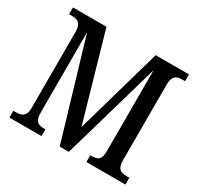

<svg xmlns="http://www.w3.org/2000/svg" viewBox="-152 -896 1113 1078"><g transform="rotate(30 405.0 -357.0)"><path d="M29 0H237V-44H230C191 -44 167 -52 167 -114V-634L355 0H414L597 -635V-112C597 -54 578 -44 537 -44H528V0H781V-44H762C725 -44 701 -55 701 -112V-602C701 -659 727 -670 760 -670H781V-714H565L406 -156L246 -714H29V-670H50C83 -670 110 -659 110 -604V-109C110 -54 83 -44 45 -44H29Z"/></g></svg>

Font: Noto Serif Thai Condensed Medium
Style: Regular
Weight: 500
Width: 3
Designer: Monotype Design Team
Foundry: Monotype Imaging Inc.
Version: Version 2.002